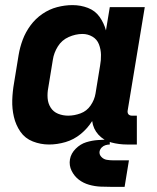

<svg xmlns="http://www.w3.org/2000/svg" viewBox="-20 -558 616 752"><path d="M172 8Q204 8 236.5 -1.5Q269 -11 296 -33Q323 -55 341 -84Q345 -53 365.5 -30.5Q386 -8 416 0Q446 8 478 8H516V-105H496Q491 -105 486.5 -107.5Q482 -110 480.5 -115Q479 -120 480 -125L547 -530H410L395 -439Q387 -468 370 -492Q353 -516 324.5 -527Q296 -538 264 -538Q234 -538 203.5 -530Q173 -522 146 -503.5Q119 -485 99.5 -458.5Q80 -432 69 -402.5Q58 -373 53 -343L35 -233Q29 -199 28 -165.5Q27 -132 34.5 -100Q42 -68 60 -42Q78 -16 108.5 -4Q139 8 172 8ZM247 -105Q226 -105 207.5 -112.5Q189 -120 178.5 -136.5Q168 -153 166.5 -173.5Q165 -194 169 -214L187 -324Q191 -351 206.5 -376Q222 -401 249 -413Q276 -425 303 -425Q324 -425 342 -414.5Q360 -404 367.5 -384.5Q375 -365 375.5 -343.5Q376 -322 372 -301L354 -191Q350 -167 335 -145Q320 -123 295.5 -114Q271 -105 247 -105ZM423 174H424Q424 174 424 174Q424 174 424 174H468L485 70H424Q411 70 398.5 68Q386 66 377 56.5Q368 47 370 35Q372 26 378.5 19.5Q385 13 393.5 10.5Q402 8 410 8V-11Q387 -11 364 -9.5Q341 -8 318 -1Q295 6 276.5 24.5Q258 43 254 66Q250 90 260.5 111Q271 132 288.5 145.5Q306 159 328.5 165.5Q351 172 375 173Q399 174 423 174Z"/></svg>

Font: Iosevka Sparkle Extrabold
Style: Italic
Weight: 800
Italic angle: -9°
Designer: Belleve Invis
Foundry: Belleve Invis
Version: Version 4.5.0; ttfautohint (v1.8.3)